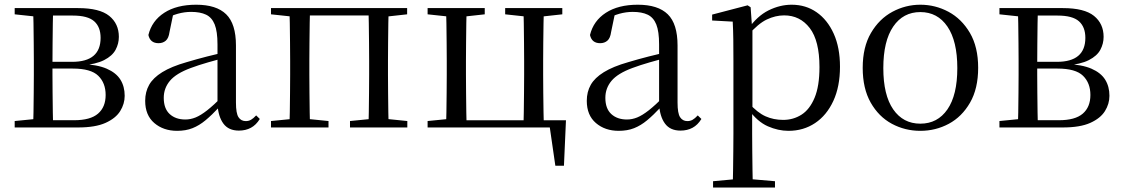

<svg xmlns="http://www.w3.org/2000/svg" viewBox="-20 -551 4853 830"><path d="M43.5 0V-27.8L152.7 -38.6L166.2 -31.3H300.6Q370.8 -31.3 403.7 -59.7Q436.7 -88.1 436.7 -140.4Q436.7 -192.3 404.8 -223.4Q373 -254.6 294.6 -254.6H166.2V-283.7H292Q414.9 -283.7 414.9 -387.5Q414.9 -434.3 387.2 -459Q359.4 -483.7 295 -483.7H166.2L152.7 -477.4L43.5 -489.1V-516H317.6Q410.5 -516 452.2 -482.3Q493.8 -448.6 493.8 -391.7Q493.8 -362.3 479.7 -335.8Q465.5 -309.3 430.1 -291.2Q394.7 -273.1 330.5 -267.5L333.1 -274.5Q400.6 -271.7 441.4 -254Q482.1 -236.3 500.6 -206.6Q519 -177 519 -136.9Q519 -101.9 499.6 -70.8Q480.2 -39.6 436.2 -19.8Q392.2 0 317.6 0ZM123.1 0Q124.3 -24.4 124.8 -65.3Q125.3 -106.3 125.8 -150.3Q126.3 -194.3 126.3 -228.5V-288.3Q126.3 -321.7 125.8 -365.7Q125.3 -409.7 124.8 -450.7Q124.3 -491.8 123.1 -516H209.8Q208.8 -491.8 208.3 -450.2Q207.8 -408.7 207.3 -361.2Q206.8 -313.7 206.8 -272V-228.5Q206.8 -194.3 207.3 -150.3Q207.8 -106.3 208.3 -65.3Q208.8 -24.4 209.8 0Z M745.7 14.6Q686.5 14.6 647.1 -19.1Q607.6 -52.8 607.6 -115.1Q607.6 -153.9 624.8 -184.3Q641.9 -214.6 681.4 -239Q720.9 -263.5 786.9 -282.3Q828.8 -294.9 874.8 -306.7Q920.8 -318.5 960.8 -327.7V-303.3Q920.8 -293.3 879.7 -281.5Q838.6 -269.7 804.6 -257Q741.3 -233.6 714.6 -201.7Q687.9 -169.7 687.9 -128.2Q687.9 -81.6 713.5 -58Q739.2 -34.4 781.1 -34.4Q803.6 -34.4 825.6 -43.3Q847.6 -52.2 875.7 -74.2Q903.7 -96.3 941.8 -134.4L950.5 -87.1H926.9Q895.7 -53.7 868.5 -31.1Q841.2 -8.4 812.1 3.1Q783 14.6 745.7 14.6ZM1012.8 13.6Q968.1 13.6 945.8 -16.6Q923.5 -46.7 920.2 -99.7V-103.3V-359Q920.2 -415 908.1 -445.3Q895.9 -475.6 870.7 -487.6Q845.6 -499.6 806 -499.6Q777.3 -499.6 748.1 -491.4Q718.9 -483.2 685.7 -464.7L729.2 -491.9L712.8 -412.7Q709.2 -386 696.7 -375.2Q684.1 -364.3 665.4 -364.3Q629.2 -364.3 621.5 -399.7Q636.4 -461 690.1 -495.8Q743.8 -530.6 828.2 -530.6Q915.5 -530.6 957.8 -489.2Q1000 -447.8 1000 -354.6V-107.7Q1000 -60.8 1011.1 -44.2Q1022.1 -27.5 1042.4 -27.5Q1055 -27.5 1065 -33.2Q1075 -38.8 1087.4 -52.1L1103.1 -36.7Q1087.2 -10.7 1064.6 1.4Q1042 13.6 1012.8 13.6Z M1231.1 0Q1232.3 -24.4 1232.8 -65.4Q1233.3 -106.3 1233.8 -150.3Q1234.3 -194.3 1234.3 -228.5V-288.3Q1234.3 -321.7 1233.8 -365.7Q1233.3 -409.8 1232.8 -450.8Q1232.3 -491.8 1231.1 -516H1320.3Q1319.3 -491.7 1318.8 -450.7Q1318.3 -409.7 1317.8 -365.7Q1317.3 -321.7 1317.3 -288.3V-228.5Q1317.3 -194.3 1317.8 -150.3Q1318.3 -106.3 1318.8 -65.4Q1319.3 -24.4 1320.3 0ZM1572.8 0Q1573.8 -24.4 1574.3 -65.4Q1574.8 -106.3 1575.3 -150.3Q1575.8 -194.3 1575.8 -228.5V-288.3Q1575.8 -321.7 1575.3 -365.7Q1574.8 -409.7 1574.3 -450.7Q1573.8 -491.7 1572.8 -516H1660.2Q1659.2 -491.7 1658.7 -450.7Q1658.2 -409.7 1657.7 -365.7Q1657.2 -321.7 1657.2 -288.3V-228.5Q1657.2 -194.3 1657.7 -150.3Q1658.2 -106.3 1658.7 -65.4Q1659.2 -24.4 1660.2 0ZM1151.5 0V-27.8L1260.7 -38.6H1292.7L1400.1 -27.8V0ZM1493 0V-27.8L1601.4 -38.6H1634.4L1740.8 -27.8V0ZM1151.5 -489.1V-516H1275V-477.4H1260.7ZM1616.7 -477.4V-516H1740V-489.1L1634.4 -477.4ZM1275 -484.1V-516H1616.7V-484.1Z M1908.1 0Q1909.3 -24.4 1909.8 -65.3Q1910.3 -106.3 1910.8 -150.3Q1911.3 -194.3 1911.3 -228.5V-288.3Q1911.3 -321.7 1910.8 -365.7Q1910.3 -409.7 1909.8 -450.7Q1909.3 -491.8 1908.1 -516H1997.3Q1996.3 -491.8 1995.8 -450.7Q1995.3 -409.7 1994.8 -365.7Q1994.3 -321.7 1994.3 -288.3V-228.5Q1994.3 -194.3 1994.8 -150.3Q1995.3 -106.3 1995.8 -65.3Q1996.3 -24.4 1997.3 0ZM2242.8 0Q2243.8 -24.4 2244.3 -65.3Q2244.8 -106.3 2245.3 -150.3Q2245.8 -194.3 2245.8 -228.5V-288.3Q2245.8 -321.7 2245.3 -365.7Q2244.8 -409.7 2244.3 -450.7Q2243.8 -491.8 2242.8 -516H2331.2Q2330.2 -491.8 2329.6 -450.7Q2329 -409.7 2328.5 -365.7Q2328 -321.7 2328 -288.3V-228.5Q2328 -194.3 2328.5 -150.3Q2329 -106.3 2329.6 -65.3Q2330.2 -24.4 2331.2 0ZM2380.7 165.4 2352.7 -27.9 2388.9 0H1951.8V-31.1H2426.6L2417.9 165.4ZM1828.5 -489.1V-516H2075.5V-489.1L1969.7 -477.4H1937.7ZM2163.8 -489.1V-516H2410.8V-489.1L2304.6 -477.4H2272.2ZM1828.5 0V-27.8L1937.7 -38.6H1952V0Z M2654.7 14.6Q2595.5 14.6 2556.1 -19.1Q2516.6 -52.8 2516.6 -115.1Q2516.6 -153.9 2533.8 -184.3Q2550.9 -214.6 2590.4 -239Q2629.9 -263.5 2695.9 -282.3Q2737.8 -294.9 2783.8 -306.7Q2829.8 -318.5 2869.8 -327.7V-303.3Q2829.8 -293.3 2788.7 -281.5Q2747.6 -269.7 2713.6 -257Q2650.3 -233.6 2623.6 -201.7Q2596.9 -169.7 2596.9 -128.2Q2596.9 -81.6 2622.5 -58Q2648.2 -34.4 2690.1 -34.4Q2712.6 -34.4 2734.6 -43.3Q2756.6 -52.2 2784.7 -74.2Q2812.7 -96.3 2850.8 -134.4L2859.5 -87.1H2835.9Q2804.7 -53.7 2777.5 -31.1Q2750.2 -8.4 2721.1 3.1Q2692 14.6 2654.7 14.6ZM2921.8 13.6Q2877.1 13.6 2854.8 -16.6Q2832.5 -46.7 2829.2 -99.7V-103.3V-359Q2829.2 -415 2817.1 -445.3Q2804.9 -475.6 2779.7 -487.6Q2754.6 -499.6 2715 -499.6Q2686.3 -499.6 2657.1 -491.4Q2627.9 -483.2 2594.7 -464.7L2638.2 -491.9L2621.8 -412.7Q2618.2 -386 2605.7 -375.2Q2593.1 -364.3 2574.4 -364.3Q2538.2 -364.3 2530.5 -399.7Q2545.4 -461 2599.1 -495.8Q2652.8 -530.6 2737.2 -530.6Q2824.5 -530.6 2866.8 -489.2Q2909 -447.8 2909 -354.6V-107.7Q2909 -60.8 2920.1 -44.2Q2931.1 -27.5 2951.4 -27.5Q2964 -27.5 2974 -33.2Q2984 -38.8 2996.4 -52.1L3012.1 -36.7Q2996.2 -10.7 2973.6 1.4Q2951 13.6 2921.8 13.6Z M3062.5 259.8V232.4L3173.7 222.2H3211.5L3330.2 232.4V259.8ZM3147.5 259.8Q3148.5 225.6 3149 185.1Q3149.5 144.5 3150 103.1Q3150.5 61.7 3150.5 26.7V-286.8Q3150.5 -338.2 3150 -379.5Q3149.5 -420.7 3147.5 -457.5L3058.5 -462.4V-487.9L3211.9 -528L3224.9 -519.6L3230.9 -435.3L3232.7 -430.1V-78.7L3231.5 -68.7V26.5Q3231.5 60.7 3232 102.2Q3232.5 143.7 3233 184.7Q3233.5 225.6 3234.5 259.8ZM3388.6 14.6Q3344.1 14.6 3299.2 -5.1Q3254.3 -24.9 3216.2 -77.1H3203.4L3217.3 -105.1Q3254.5 -63.7 3289.4 -48.2Q3324.2 -32.7 3365.5 -32.7Q3409.2 -32.7 3444.6 -55.1Q3480.1 -77.6 3501.3 -128.1Q3522.5 -178.6 3522.5 -260.8Q3522.5 -374.9 3480.5 -429.7Q3438.4 -484.5 3369.9 -484.5Q3332.4 -484.5 3295 -466.8Q3257.5 -449.1 3213.2 -398.2L3202.6 -425H3213.5Q3252.9 -481.5 3302.2 -506.1Q3351.6 -530.6 3402.3 -530.6Q3463.5 -530.6 3510.2 -498Q3557 -465.4 3584.1 -405.4Q3611.2 -345.3 3611.2 -262.6Q3611.2 -177.1 3582.5 -114.8Q3553.7 -52.4 3503.4 -18.9Q3453.2 14.6 3388.6 14.6Z M3958.5 14.6Q3892.2 14.6 3835.4 -15.9Q3778.6 -46.5 3744 -107.4Q3709.4 -168.3 3709.4 -257.8Q3709.4 -347.6 3745.1 -408.5Q3780.7 -469.3 3837.7 -500Q3894.7 -530.6 3958.5 -530.6Q4023.2 -530.6 4080.2 -500.1Q4137.2 -469.5 4172.9 -408.7Q4208.5 -347.8 4208.5 -257.8Q4208.5 -168 4173.4 -107.2Q4138.3 -46.3 4081.5 -15.8Q4024.7 14.6 3958.5 14.6ZM3958.5 -16.4Q4033 -16.4 4075.7 -78.2Q4118.4 -140.1 4118.4 -256.6Q4118.4 -373.4 4075.7 -436.1Q4033 -498.8 3958.5 -498.8Q3884.1 -498.8 3841.3 -436.1Q3798.5 -373.4 3798.5 -256.6Q3798.5 -140.1 3841.3 -78.2Q3884.1 -16.4 3958.5 -16.4Z M4300.5 0V-27.8L4409.7 -38.6L4423.2 -31.3H4557.6Q4627.8 -31.3 4660.7 -59.7Q4693.7 -88.1 4693.7 -140.4Q4693.7 -192.3 4661.8 -223.4Q4630 -254.6 4551.6 -254.6H4423.2V-283.7H4549Q4671.9 -283.7 4671.9 -387.5Q4671.9 -434.3 4644.2 -459Q4616.4 -483.7 4552 -483.7H4423.2L4409.7 -477.4L4300.5 -489.1V-516H4574.6Q4667.5 -516 4709.2 -482.3Q4750.8 -448.6 4750.8 -391.7Q4750.8 -362.3 4736.7 -335.8Q4722.5 -309.3 4687.1 -291.2Q4651.7 -273.1 4587.5 -267.5L4590.1 -274.5Q4657.6 -271.7 4698.4 -254Q4739.1 -236.3 4757.6 -206.6Q4776 -177 4776 -136.9Q4776 -101.9 4756.6 -70.8Q4737.2 -39.6 4693.2 -19.8Q4649.2 0 4574.6 0ZM4380.1 0Q4381.3 -24.4 4381.8 -65.3Q4382.3 -106.3 4382.8 -150.3Q4383.3 -194.3 4383.3 -228.5V-288.3Q4383.3 -321.7 4382.8 -365.7Q4382.3 -409.7 4381.8 -450.7Q4381.3 -491.8 4380.1 -516H4466.8Q4465.8 -491.8 4465.3 -450.2Q4464.8 -408.7 4464.3 -361.2Q4463.8 -313.7 4463.8 -272V-228.5Q4463.8 -194.3 4464.3 -150.3Q4464.8 -106.3 4465.3 -65.3Q4465.8 -24.4 4466.8 0Z"/></svg>

Font: Early Summer Mincho VF
Style: Regular
Weight: 250
Designer: GuiWonder
Version: Version 1.002